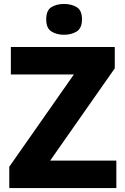

<svg xmlns="http://www.w3.org/2000/svg" viewBox="-20 -1045 634 972"><path d="M569 -93H27V-201L354 -668H35V-807H561V-699L234 -232H569ZM304 -1025Q341 -1025 368 -1009Q395 -993 395 -947Q395 -902 368 -885.5Q341 -869 304 -869Q267 -869 240.5 -885.5Q214 -902 214 -947Q214 -993 240.5 -1009Q267 -1025 304 -1025Z"/></svg>

Font: Noto Sans Telugu UI ExtraBold
Style: Regular
Weight: 800
Designer: Jelle Bosma - Monotype Design Team
Foundry: Monotype Imaging Inc.
Version: Version 2.005; ttfautohint (v1.8.4.7-5d5b)